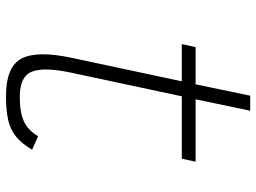

<svg xmlns="http://www.w3.org/2000/svg" viewBox="-127 -713 854 640"><g transform="rotate(90 300.0 -393.0)"><path d="M301 14Q202 14 175 -38Q148 -90 173 -206L251 -572H127L137 -618H261L299 -800H349L311 -618H519L509 -572H301L222 -202Q203 -112 219 -72Q235 -32 302 -32Q338 -32 362.5 -38Q387 -44 404 -57.5Q421 -71 434 -93L479 -73Q459 -39 436 -20Q413 -1 381 6.5Q349 14 301 14Z"/></g></svg>

Font: Victor Mono Thin
Style: Italic
Weight: 100
Italic angle: -12°
Monospace: yes
Designer: Rune Bjørnerås
Version: Version 1.561;gftools[0.9.30]